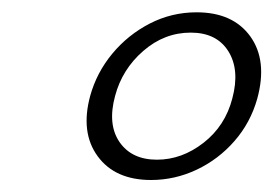

<svg xmlns="http://www.w3.org/2000/svg" viewBox="-20 -733 444 312"><path d="M299.5 -713Q358.5 -713 386.8 -673.8Q415 -634.5 398 -572.5Q387 -533.5 361 -503.8Q335 -474 299.5 -457.2Q264 -440.5 225.5 -440.5Q167 -440.5 138.8 -479Q110.5 -517.5 126.5 -577Q137 -615 162.5 -645.8Q188 -676.5 223.5 -694.8Q259 -713 299.5 -713ZM290 -680Q247 -680 212.8 -650.2Q178.5 -620.5 167 -577Q154.5 -531 174.2 -502.2Q194 -473.5 235 -473.5Q275.5 -473.5 310.8 -501Q346 -528.5 357.5 -573Q370 -619.5 351 -649.8Q332 -680 290 -680Z"/></svg>

Font: Fraunces 72pt S000
Style: Bold Italic
Weight: 700
Italic angle: -16°
Version: Version 1.000; ttfautohint (v1.8.3)